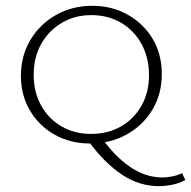

<svg xmlns="http://www.w3.org/2000/svg" viewBox="-20 -488 658 661"><path d="M290 6Q221 6 167 -25Q113 -56 82.5 -108.5Q52 -161 52 -227Q52 -295 84 -349.5Q116 -404 172 -436Q228 -468 298 -468Q366 -468 420.5 -437Q475 -406 506 -353.5Q537 -301 537 -233Q537 -164 504.5 -110Q472 -56 416 -25Q360 6 290 6ZM293 -27Q351 -27 396 -52.5Q441 -78 467 -124Q493 -170 493 -229Q493 -289 467.5 -336Q442 -383 397 -409.5Q352 -436 294 -436Q238 -436 193 -409.5Q148 -383 122 -337Q96 -291 96 -230Q96 -171 121.5 -125Q147 -79 191.5 -53Q236 -27 293 -27ZM529 153Q459 153 399.5 113Q340 73 286 0L328 -17Q373 49 427 86Q481 123 539 123Q551 123 569.5 120Q588 117 607 108L618 132Q592 145 568 149Q544 153 529 153Z"/></svg>

Font: Ysabeau SC ExtraLight
Style: Regular
Weight: 250
Designer: Christian Thalmann (Catharsis Fonts)
Version: Version 2.001;gftools[0.9.30]; featfreeze: smcp